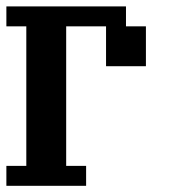

<svg xmlns="http://www.w3.org/2000/svg" viewBox="-20 -567 540 602"><path d="M0 15.6V-46.9H62.5V-484.4H0V-546.9H375V-484.4H437.5V-359.4H312.5V-484.4H187.5V-46.9H250V15.6Z"/></svg>

Font: KH Dot Dougenzaka 16
Style: Regular
Weight: 400
Designer: Original version for X68000 by Keitarou Hiraki (http://hp.vector.co.jp/authors/VA000874/) / TrueType conversion by Homem
Version: Version 1.00.20150527